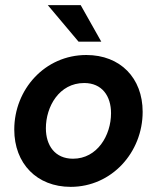

<svg xmlns="http://www.w3.org/2000/svg" viewBox="-20 -717 612 747"><path d="M255 10C414.5 10 535 -124 535 -282C535 -413.5 448 -503 316 -503C154 -503 35.5 -368.5 35.5 -213C35.5 -80.5 123.5 10 255 10ZM158.5 -218C158.5 -302 210 -394 307.5 -394C377 -394 412 -343.5 412 -276.5C412 -190.5 358.5 -99.5 264 -99.5C194 -99.5 158.5 -151 158.5 -218ZM166 -697 285.5 -555H374L294 -697Z"/></svg>

Font: HK Grotesk
Style: Bold Italic
Weight: 700
Italic angle: -16°
Designer: Alfredo Marco Pradil
Foundry: Hanken Design Co.
Version: Version 3.001;FEAKit 1.0